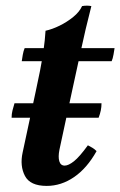

<svg xmlns="http://www.w3.org/2000/svg" viewBox="-20 -626 415 662"><path d="M320 -220H20Q20 -233 23 -245Q26 -257 30 -270H330Q330 -257 327.5 -245Q325 -233 320 -220ZM55 -415Q56 -423 58.5 -437Q61 -451 65 -460H375Q374 -453 371.5 -438.5Q369 -424 365 -415ZM283 -125Q291 -121 298.5 -116.5Q306 -112 313 -105Q280 -46 235.5 -15.5Q191 15 141 15Q84 15 66 -19.5Q48 -54 58 -100L103 -310Q111 -346 118 -382Q125 -418 130 -452.5Q135 -487 137 -520Q160 -525 185.5 -537.5Q211 -550 232.5 -567.5Q254 -585 263 -605Q280 -608 295 -605Q274 -523 259 -452.5Q244 -382 228 -310L185 -110Q180 -85 184.5 -70Q189 -55 203 -55Q216 -55 235 -70Q254 -85 283 -125Z"/></svg>

Font: Poltawski Nowy
Style: Bold Italic
Weight: 700
Italic angle: -12°
Designer: Adam Pótawski, Mateusz Machalski, Borys Kosmynka, Ania Wieluska
Foundry: Capitalics.wtf
Version: Version 1.001;gftools[0.9.25]